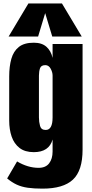

<svg xmlns="http://www.w3.org/2000/svg" viewBox="-20 -994 544 1141"><path d="M232.4 127Q181.6 127 145.3 121.8Q108.9 116.7 80.1 103.5Q51.3 90.3 22.5 66.4L81.5 -34.7Q145.5 3.4 209.5 3.4Q251.5 3.4 272 -23.4Q292.5 -50.3 292.5 -93.3V-165Q271.5 -89.8 180.7 -89.8Q128.4 -89.8 96.2 -114.7Q64 -139.6 49.3 -182.1Q34.7 -224.6 34.7 -276.9V-540Q34.7 -599.1 47.4 -644.3Q60.1 -689.5 91.8 -714.8Q123.5 -740.2 180.7 -740.2Q229 -740.2 256.1 -715.8Q283.2 -691.4 292.5 -649.9V-732.4H470.7V-104.5Q470.7 20 413.3 73.5Q356 127 232.4 127ZM251.5 -221.7Q292.5 -221.7 292.5 -295.9V-544.9Q292.5 -564.9 281 -585.9Q269.5 -606.9 249.5 -606.9Q224.1 -606.9 217.8 -588.1Q211.4 -569.3 211.4 -544.9V-295.9Q211.4 -269.5 218 -245.6Q224.6 -221.7 251.5 -221.7ZM31.2 -776.9 148.9 -973.6H348.1L465.8 -776.9H290.5L248.5 -916L206.5 -776.9Z"/></svg>

Font: Anton SC
Style: Regular
Weight: 400
Designer: Vernon Adams
Foundry: Vernon Adams
Version: Version 2.116; ttfautohint (v1.8.4.7-5d5b)